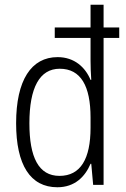

<svg xmlns="http://www.w3.org/2000/svg" viewBox="-20 -780 533 810"><path d="M222 10C296 10 339 -35 362 -89H365L373 0H417V-620H483V-664H417V-760H362V-664H211V-620H362V-524C362 -500 363 -471 365 -443H362C340 -496 294 -539 223 -539C112 -539 48 -442 48 -260C48 -84 108 10 222 10ZM231 -38C143 -38 104 -116 104 -260C104 -410 147 -490 232 -490C321 -490 362 -417 362 -284V-241C362 -110 320 -38 231 -38Z"/></svg>

Font: Noto Sans Malayalam Condensed Light
Style: Regular
Weight: 300
Width: 3
Designer: Jelle Bosma - Monotype Design Team
Foundry: Monotype Imaging Inc.
Version: Version 2.104